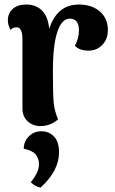

<svg xmlns="http://www.w3.org/2000/svg" viewBox="-20 -551 513 856"><path d="M160.2 11.2Q127 11.2 103.5 -10Q80.1 -31.2 80.1 -66.9V-376Q80.1 -429.2 54.2 -429.2Q35.2 -429.2 27.8 -417Q15.1 -437.5 15.1 -460Q15.1 -491.7 36.6 -511.2Q58.1 -530.8 97.2 -530.8Q141.1 -530.8 168 -503.4Q194.8 -476.1 199.2 -421.9Q234.4 -530.8 331.1 -530.8Q389.2 -530.8 425 -500Q460.9 -469.2 460.9 -416Q460.9 -377.4 437 -351.8Q413.1 -326.2 377 -325.2Q333 -325.2 314 -347.2Q332 -380.4 332 -416Q332 -467.8 291 -467.8Q255.4 -467.8 235.6 -408.7Q215.8 -349.6 215.8 -234.9Q215.8 -131.3 219.2 -94.2Q222.7 -57.1 238.8 -19Q207 10.3 160.2 11.2ZM85.9 111.8Q85.9 79.6 108.6 56.9Q131.3 34.2 165 34.2Q198.2 34.2 220.7 57.4Q243.2 80.6 243.2 128.9Q243.2 210 161.1 285.2Q137.2 281.2 117.2 261.2Q153.8 216.8 153.8 182.1Q153.8 166.5 148.7 154.5Q143.6 142.6 137.5 135.7Q131.3 128.9 120.4 123.5Q109.4 118.2 103 116.2Q96.7 114.3 85.9 111.8Z"/></svg>

Font: Arima
Style: Bold
Weight: 700
Designer: Joana Correia and Natanael Gama
Foundry: NDISCOVER
Version: Version 1.100;Glyphs 3.1.2 (3151)